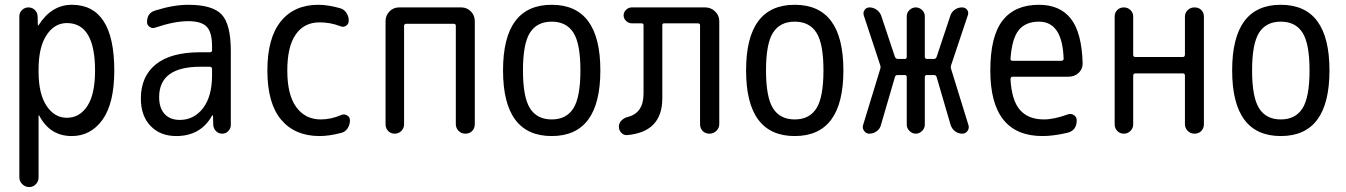

<svg xmlns="http://www.w3.org/2000/svg" viewBox="-20 -550 5540 790"><path d="M138.7 -264.6V-254.9Q138.7 -164.1 171.4 -114.7Q204.1 -65.4 254.9 -65.4Q307.6 -65.4 339.4 -113.8Q371.1 -162.1 371.1 -259.8Q371.1 -455.1 254.9 -455.1Q204.1 -455.1 171.4 -405.3Q138.7 -355.5 138.7 -264.6ZM59.6 179.7V-483.4Q59.6 -498 70.8 -508.8Q82 -519.5 96.7 -519.5Q112.3 -519.5 123 -509.3Q133.8 -499 134.8 -483.4L135.7 -446.3Q135.7 -445.3 136.7 -445.3Q138.7 -445.3 138.7 -446.3Q192.4 -530.3 275.4 -530.3Q450.2 -530.3 450.2 -259.8Q450.2 -125 401.9 -57.6Q353.5 9.8 275.4 9.8Q185.5 9.8 141.6 -74.2Q141.6 -75.2 139.6 -75.2Q138.7 -75.2 138.7 -74.2V179.7Q138.7 196.3 127.4 208Q116.2 219.7 100.1 219.7Q84 219.7 71.8 208Q59.6 196.3 59.6 179.7Z M804.7 -275.4Q634.8 -275.4 634.8 -150.4Q634.8 -105.5 657.2 -81.1Q679.7 -56.6 719.7 -56.6Q778.3 -56.6 815.4 -105Q852.5 -153.3 852.5 -240.2V-265.6Q852.5 -274.4 843.8 -275.4ZM705.1 9.8Q639.6 9.8 599.6 -31.7Q559.6 -73.2 559.6 -144.5Q559.6 -235.4 621.1 -285.2Q682.6 -335 804.7 -335H843.8Q852.5 -335 852.5 -343.8V-360.4Q852.5 -417 830.6 -439.9Q808.6 -462.9 754.9 -462.9Q697.3 -462.9 619.1 -436.5Q607.4 -431.6 596.2 -439Q585 -446.3 585 -459Q585 -497.1 619.1 -506.8Q693.4 -530.3 754.9 -530.3Q854.5 -530.3 892.1 -490.2Q929.7 -450.2 929.7 -339.8V-36.1Q929.7 -21.5 919.4 -10.7Q909.2 0 894 0Q878.9 0 868.7 -10.7Q858.4 -21.5 857.4 -36.1L856.4 -74.2Q856.4 -75.2 855.5 -75.2Q853.5 -75.2 852.5 -74.2Q805.7 9.8 705.1 9.8Z M1294.9 9.8Q1193.4 9.8 1136.7 -57.6Q1080.1 -125 1080.1 -259.8Q1080.1 -393.6 1135.3 -461.9Q1190.4 -530.3 1290 -530.3Q1329.1 -530.3 1377.9 -516.6Q1394.5 -512.7 1404.8 -498Q1415 -483.4 1415 -464.8Q1415 -451.2 1403.8 -443.8Q1392.6 -436.5 1379.9 -442.4Q1338.9 -458 1294.9 -458Q1231.4 -458 1196.8 -408.2Q1162.1 -358.4 1162.1 -259.8Q1162.1 -159.2 1199.2 -108.9Q1236.3 -58.6 1299.8 -58.6Q1342.8 -58.6 1384.8 -77.1Q1396.5 -82 1408.2 -75.2Q1419.9 -68.4 1419.9 -54.7Q1419.9 -37.1 1410.2 -22Q1400.4 -6.8 1382.8 -2.9Q1334 9.8 1294.9 9.8Z M1566.4 -38.1V-462.9Q1566.4 -486.3 1582.5 -502.9Q1598.6 -519.5 1622.1 -519.5H1877.9Q1901.4 -519.5 1917.5 -502.9Q1933.6 -486.3 1933.6 -462.9V-39.1Q1933.6 -22.5 1922.9 -11.2Q1912.1 0 1895 0Q1877.9 0 1866.7 -11.7Q1855.5 -23.4 1855.5 -39.1V-444.3Q1855.5 -452.1 1846.7 -452.1H1651.4Q1643.6 -452.1 1642.6 -444.3V-38.1Q1642.6 -22.5 1631.3 -11.2Q1620.1 0 1604 0Q1587.9 0 1577.1 -11.2Q1566.4 -22.5 1566.4 -38.1Z M2339.4 -415.5Q2310.5 -460.9 2250 -460.9Q2189.5 -460.9 2160.6 -415.5Q2131.8 -370.1 2131.8 -260.3Q2131.8 -150.4 2160.6 -104.5Q2189.5 -58.6 2250 -58.6Q2310.5 -58.6 2339.4 -104.5Q2368.2 -150.4 2368.2 -260.3Q2368.2 -370.1 2339.4 -415.5ZM2450.2 -260.3Q2450.2 9.8 2250 9.8Q2049.8 9.8 2049.8 -260.3Q2049.8 -530.3 2250 -530.3Q2450.2 -530.3 2450.2 -260.3Z M2560.5 5.9Q2546.9 6.8 2536.6 -3.4Q2526.4 -13.7 2526.4 -29.3Q2526.4 -43 2536.6 -53.7Q2546.9 -64.5 2561.5 -68.4Q2627.9 -84 2627.9 -165V-446.3Q2627.9 -454.1 2619.1 -454.1H2579.1Q2566.4 -454.1 2556.2 -463.9Q2545.9 -473.6 2545.9 -486.8Q2545.9 -500 2556.2 -509.8Q2566.4 -519.5 2579.1 -519.5H2881.8Q2905.3 -519.5 2922.4 -502.9Q2939.5 -486.3 2939.5 -462.9V-39.1Q2939.5 -23.4 2927.7 -11.7Q2916 0 2898.9 0Q2881.8 0 2871.1 -11.2Q2860.4 -22.5 2860.4 -39.1V-446.3Q2860.4 -454.1 2850.6 -454.1H2712.9Q2705.1 -454.1 2705.1 -446.3V-143.6Q2704.1 -6.8 2560.5 5.9Z M3339.4 -415.5Q3310.5 -460.9 3250 -460.9Q3189.5 -460.9 3160.6 -415.5Q3131.8 -370.1 3131.8 -260.3Q3131.8 -150.4 3160.6 -104.5Q3189.5 -58.6 3250 -58.6Q3310.5 -58.6 3339.4 -104.5Q3368.2 -150.4 3368.2 -260.3Q3368.2 -370.1 3339.4 -415.5ZM3450.2 -260.3Q3450.2 9.8 3250 9.8Q3049.8 9.8 3049.8 -260.3Q3049.8 -530.3 3250 -530.3Q3450.2 -530.3 3450.2 -260.3Z M3556.6 0Q3543.9 0 3535.6 -11.2Q3527.3 -22.5 3531.2 -35.2L3601.6 -265.6Q3604.5 -273.4 3601.6 -282.2L3534.2 -486.3Q3530.3 -499 3537.6 -509.3Q3544.9 -519.5 3557.6 -519.5Q3573.2 -519.5 3586.4 -510.3Q3599.6 -501 3605.5 -486.3L3662.1 -316.4Q3665 -308.6 3672.9 -307.6H3703.1Q3710.9 -307.6 3710.9 -316.4V-483.4Q3710.9 -498 3722.2 -508.8Q3733.4 -519.5 3748 -519.5Q3762.7 -519.5 3773.9 -508.8Q3785.2 -498 3785.2 -483.4V-316.4Q3785.2 -308.6 3793 -307.6H3823.2Q3831.1 -307.6 3834 -316.4L3890.6 -486.3Q3895.5 -501 3908.7 -510.3Q3921.9 -519.5 3938.5 -519.5Q3952.1 -519.5 3959.5 -509.3Q3966.8 -499 3961.9 -486.3L3893.6 -282.2Q3890.6 -274.4 3893.6 -265.6L3964.8 -35.2Q3968.8 -22.5 3960.9 -11.2Q3953.1 0 3939.5 0Q3923.8 0 3910.6 -9.3Q3897.5 -18.6 3891.6 -35.2L3834 -232.4Q3832 -241.2 3823.2 -241.2H3793Q3785.2 -241.2 3785.2 -232.4V-37.1Q3785.2 -22.5 3773.9 -11.2Q3762.7 0 3748 0Q3733.4 0 3722.2 -11.2Q3710.9 -22.5 3710.9 -37.1V-232.4Q3710.9 -241.2 3703.1 -241.2H3672.9Q3664.1 -241.2 3662.1 -232.4L3604.5 -35.2Q3600.6 -19.5 3586.9 -9.8Q3573.2 0 3556.6 0Z M4254.9 -460.9Q4200.2 -460.9 4171.9 -426.3Q4143.6 -391.6 4137.7 -307.6Q4137.7 -299.8 4146.5 -299.8H4346.7Q4355.5 -299.8 4356.4 -307.6Q4351.6 -460.9 4254.9 -460.9ZM4269.5 9.8Q4054.7 9.8 4054.7 -259.8Q4054.7 -400.4 4105 -465.3Q4155.3 -530.3 4254.9 -530.3Q4340.8 -530.3 4385.7 -473.6Q4430.7 -417 4434.6 -291Q4435.5 -266.6 4418.5 -250.5Q4401.4 -234.4 4377 -234.4H4146.5Q4138.7 -234.4 4137.7 -224.6Q4142.6 -136.7 4176.8 -97.7Q4210.9 -58.6 4275.4 -58.6Q4316.4 -58.6 4373 -79.1Q4386.7 -84 4398.4 -76.7Q4410.2 -69.3 4410.2 -54.7Q4410.2 -13.7 4373 -3.9Q4314.5 9.8 4269.5 9.8Z M4566.4 -38.1V-482.4Q4566.4 -498 4577.1 -508.8Q4587.9 -519.5 4604 -519.5Q4620.1 -519.5 4631.3 -508.8Q4642.6 -498 4642.6 -482.4V-324.2Q4642.6 -315.4 4651.4 -315.4H4846.7Q4854.5 -315.4 4855.5 -324.2V-481.4Q4855.5 -497.1 4866.7 -508.3Q4877.9 -519.5 4895 -519.5Q4912.1 -519.5 4922.9 -508.8Q4933.6 -498 4933.6 -481.4V-39.1Q4933.6 -22.5 4922.9 -11.2Q4912.1 0 4895 0Q4877.9 0 4866.7 -11.7Q4855.5 -23.4 4855.5 -39.1V-239.3Q4855.5 -248 4846.7 -248H4651.4Q4643.6 -248 4642.6 -239.3V-38.1Q4642.6 -22.5 4631.3 -11.2Q4620.1 0 4604 0Q4587.9 0 4577.1 -11.2Q4566.4 -22.5 4566.4 -38.1Z M5339.4 -415.5Q5310.5 -460.9 5250 -460.9Q5189.5 -460.9 5160.6 -415.5Q5131.8 -370.1 5131.8 -260.3Q5131.8 -150.4 5160.6 -104.5Q5189.5 -58.6 5250 -58.6Q5310.5 -58.6 5339.4 -104.5Q5368.2 -150.4 5368.2 -260.3Q5368.2 -370.1 5339.4 -415.5ZM5450.2 -260.3Q5450.2 9.8 5250 9.8Q5049.8 9.8 5049.8 -260.3Q5049.8 -530.3 5250 -530.3Q5450.2 -530.3 5450.2 -260.3Z"/></svg>

Font: Rounded Mgen+ 1m regular
Style: Regular
Weight: 400
Designer: [Source Han Sans]
Ryoko NISHIZUKA  (kana & ideographs); Paul D. Hunt (Latin, Greek & Cyrillic); Wenlong ZHANG  (bopomofo
Version: Version 1.059.20150602